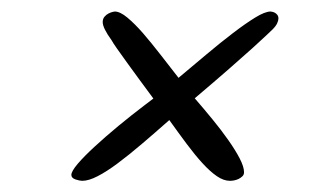

<svg xmlns="http://www.w3.org/2000/svg" viewBox="-20 -399 563 335"><path d="M174.8 -328.6Q159.2 -350.1 159.2 -360.4Q159.2 -366.2 162.4 -369.9Q165.5 -373.5 169.4 -375.5Q173.3 -377.4 176.5 -378.2Q179.7 -378.9 180.2 -378.9Q189.5 -378.9 202.1 -368.4Q214.8 -357.9 229.5 -341.1Q244.1 -324.2 260 -303.7Q275.9 -283.2 291.5 -263.2Q315.4 -283.2 340.1 -304Q364.7 -324.7 386.5 -341.3Q408.2 -357.9 425.3 -368.4Q442.4 -378.9 452.1 -378.9Q452.6 -378.9 455.1 -378.4Q457.5 -377.9 459.7 -376.7Q461.9 -375.5 463.9 -373Q465.8 -370.6 465.8 -366.7Q465.8 -363.3 463.6 -358.4Q461.4 -353.5 455.6 -347.7Q453.6 -345.7 445.3 -337.9Q437 -330.1 420.9 -315.4Q404.8 -300.8 379.9 -279.1Q355 -257.3 319.8 -227.5Q335.4 -209.5 350.8 -190.7Q366.2 -171.9 378.4 -154.5Q390.6 -137.2 398.2 -122.6Q405.8 -107.9 405.8 -98.6Q405.8 -94.2 403.1 -91.6Q400.4 -88.9 396.5 -86.9Q392.6 -85 388.4 -84.2Q384.3 -83.5 381.3 -83.5Q370.1 -83.5 358.4 -91.6Q346.7 -99.6 333.5 -114Q320.3 -128.4 305.9 -147.7Q291.5 -167 275.4 -189.5Q250 -167 227.3 -147.7Q204.6 -128.4 185.3 -114Q166 -99.6 150.4 -91.6Q134.8 -83.5 123.5 -83.5Q119.1 -83.5 111.8 -85.9Q104.5 -88.4 104.5 -93.8Q104.5 -100.1 115.7 -113.3Q127 -126.5 145.3 -143.3Q163.6 -160.2 186.5 -179.2Q209.5 -198.2 233.4 -216.3L247.6 -227.1Q236.3 -242.2 224.4 -258.5Q212.4 -274.9 202.1 -289.1Q191.9 -303.2 184.3 -314Q176.8 -324.7 174.8 -328.6Z"/></svg>

Font: Meddon
Style: Regular
Weight: 400
Designer: Vernon Adams
Foundry: Vernon Adams
Version: Version 1.000